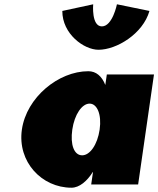

<svg xmlns="http://www.w3.org/2000/svg" viewBox="-20 -860 738 895"><path d="M525.1 -840C525.1 -840 504.5 -737 454.9 -737C405.3 -737 414.4 -840 414.4 -840L270.5 -809C270 -702 371.2 -628 439.2 -628C523.1 -628 646.3 -702 676.7 -809ZM82 -256C60.4 -106 174.2 15 313.3 15C350.2 15 386.3 -16 412.4 -58H413.5L405.1 0H623.9L697.8 -513H478L470.9 -464C454.7 -505 427.9 -528 391.6 -528C252.5 -528 103.6 -406 82 -256ZM317 -256C327.3 -327 362.4 -377 397.7 -377C432.5 -377 454.7 -327 444.5 -256C434.4 -186 399.4 -136 363 -136C325 -136 306.9 -186 317 -256Z"/></svg>

Font: Blink
Style: WideObl
Weight: 400
Designer: Mew Too
Foundry: Cannot Into Space Fonts
Version: Version 001.000